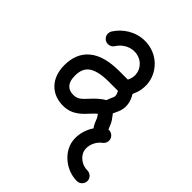

<svg xmlns="http://www.w3.org/2000/svg" viewBox="-206 -614 941 941"><g transform="rotate(45 264.5 -143.0)"><path d="M492.7 144.5C456.1 145 421.4 119.6 413.1 88.4C404.8 56.6 421.4 16.1 449.2 -3.9C452.6 -6.3 454.6 -8.3 457 -11.7C461.4 -17.6 464.4 -25.4 464.4 -33.7C464.4 -45.9 459 -55.7 450.2 -62.5C447.8 -64.5 443.8 -66.9 439.9 -68.4C434.6 -70.3 429.2 -70.8 423.8 -70.3C416.5 -84 413.6 -98.6 402.3 -115.2C392.1 -130.4 383.3 -139.6 382.8 -142.1L389.6 -155.8C397.5 -172.9 404.3 -188.5 404.3 -210.4C404.3 -231 398.9 -248 391.1 -263.7C384.8 -276.4 383.8 -276.4 383.8 -276.9C383.8 -278.8 386.7 -283.2 393.1 -300.8C397.5 -313.5 402.8 -337.4 400.9 -361.3C395.5 -436.5 332.5 -504.4 242.7 -504.4C178.7 -504.4 124 -467.8 94.2 -420.4C90.8 -414.6 88.9 -408.2 88.9 -400.9C88.9 -380.9 105.5 -364.3 125.5 -364.3C138.7 -364.3 149.9 -370.6 156.7 -381.3C174.8 -410.2 207 -431.2 242.7 -431.2C291.5 -431.2 325.2 -395.5 327.6 -355.5C328.6 -343.3 326.2 -332 323.7 -325.2L317.9 -310.5H258.3C192.4 -310.5 135.7 -297.4 98.6 -265.1C64.5 -236.3 47.4 -193.8 47.4 -141.1C47.4 -96.7 60.5 -58.6 86.9 -32.2C110.4 -8.3 144.5 5.4 184.6 4.9C248.5 4.9 283.2 -38.1 308.6 -65.4C315.9 -73.7 324.2 -81.5 332.5 -88.4L341.8 -74.2C347.2 -66.4 350.1 -51.3 361.3 -31.7C363.3 -28.3 365.7 -25.4 367.7 -22.9C342.8 14.2 330.6 63 341.8 106.9C358.9 170.4 424.8 218.3 492.7 217.8C512.7 217.8 529.3 201.2 529.3 181.2C529.3 161.1 512.7 144.5 492.7 144.5ZM120.6 -141.1C120.6 -174.3 129.9 -195.3 146.5 -209.5C167.5 -227.5 205.1 -237.3 258.3 -237.3H322.3L325.7 -230.5C329.1 -223.6 331.1 -218.3 331.1 -210.4C331.1 -203.6 328.6 -198.7 323.2 -187C320.8 -182.1 317.9 -174.8 314.9 -165.5C290.5 -151.4 269 -130.9 254.9 -115.2C227.5 -85.9 212.9 -68.4 183.6 -68.4C162.1 -67.9 148.4 -73.7 138.7 -84C127.4 -95.2 120.6 -113.3 120.6 -141.1Z"/></g></svg>

Font: Velvelyne
Style: Regular
Weight: 400
Designer: Manon Van der Borght et Mariel Nils
Foundry: Velvetyne
Version: Version 1.070;Glyphs 3.3.1 (3343)